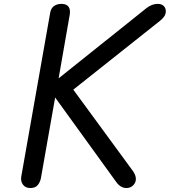

<svg xmlns="http://www.w3.org/2000/svg" viewBox="-20 -948 856 968"><path d="M133 0Q108.5 0 96 -16.8Q83.5 -33.5 87 -56.5L233 -883.5Q237 -906.5 252.2 -917.5Q267.5 -928.5 290.5 -928.5Q304.5 -928.5 315 -923Q325.5 -917.5 330 -905.5Q334.5 -893.5 331.5 -873.5L275.5 -553L719 -907.5Q734 -919 748.2 -923.8Q762.5 -928.5 774.5 -928.5Q795.5 -928.5 805.8 -917.5Q816 -906.5 816 -892Q816 -877 808.2 -865.5Q800.5 -854 786 -842.5L349.5 -496L648.5 -88Q665 -66 665 -45.5Q665 -27 651.2 -13.5Q637.5 0 618 0Q602 0 588.8 -8.2Q575.5 -16.5 566 -30.5L258 -456.5L186.5 -51Q183 -31 170.8 -15.5Q158.5 0 133 0Z"/></svg>

Font: Edu AU VIC WA NT Pre Medium
Style: Regular
Weight: 500
Designer: Tina and Corey Anderson, Eben Sorkin, Mirko Velimirovic
Foundry: Google for Education
Version: Version 1.001